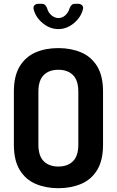

<svg xmlns="http://www.w3.org/2000/svg" viewBox="-20 -984 614 1010"><path d="M287 6Q221 6 168 -16.5Q115 -39 84 -89.5Q53 -140 53 -223V-502Q53 -585 84 -635.5Q115 -686 167.5 -708.5Q220 -731 287 -731Q353 -731 406.5 -708.5Q460 -686 491 -635.5Q522 -585 522 -502V-223Q522 -140 491 -89.5Q460 -39 406.5 -16.5Q353 6 287 6ZM287 -108Q336 -108 364 -136Q392 -164 392 -223V-502Q392 -561 364 -589Q336 -617 287 -617Q238 -617 210 -589Q182 -561 182 -502V-223Q182 -164 210 -136Q238 -108 287 -108ZM287 -831Q243 -831 205.5 -861.5Q168 -892 157 -935Q154 -949 161.5 -956.5Q169 -964 183 -964H199Q211 -964 217.5 -957.5Q224 -951 228 -940Q234 -917 251.5 -903Q269 -889 287 -889Q307 -889 323 -903Q339 -917 346 -940Q350 -951 356.5 -957.5Q363 -964 375 -964H391Q404 -964 412 -956Q420 -948 416 -934Q405 -892 368 -861.5Q331 -831 287 -831Z"/></svg>

Font: Dosis ExtraLight
Style: Bold
Weight: 700
Version: Version 3.001; ttfautohint (v1.8.2)